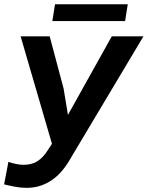

<svg xmlns="http://www.w3.org/2000/svg" viewBox="-22 -884 704 915"><path d="M281.2 -461.4 301.8 -336.4 510.7 -710.9H661.6L317.4 -134.3Q299.8 -102.5 278.3 -75.7Q256.8 -48.8 230.5 -29.5Q204.1 -10.3 172.1 0.7Q140.1 11.7 101.6 11.2Q74.7 10.7 49.1 5.9Q23.4 1 -2.4 -5.4L18.1 -112.8Q34.7 -106.9 52 -103Q69.3 -99.1 86.9 -98.6Q127.9 -97.7 156.2 -115.7Q184.6 -133.8 205.1 -167.5L225.6 -198.7L76.2 -710.9H214.8ZM574.2 -783.7H227.5L240.2 -863.8H586.9Z"/></svg>

Font: Roboto Mono
Style: Bold Italic
Weight: 700
Designer: Google
Version: Version 2.000985; 2015; ttfautohint (v1.3)